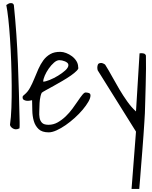

<svg xmlns="http://www.w3.org/2000/svg" viewBox="-20 -871 1003 1265"><path d="M45.9 -49.8Q52.7 -94.7 55.2 -162.1Q57.6 -229.5 57.1 -305.7Q56.6 -381.8 53.7 -462.9Q50.8 -543.9 45.9 -616.7Q41 -689.5 34.7 -747.1Q28.3 -804.7 21.5 -837.9Q30.3 -843.8 36.6 -847.2Q43 -850.6 51.8 -850.6Q58.6 -850.6 63.5 -848.1Q68.4 -845.7 71.3 -837.9Q90.8 -646.5 98.1 -452.1Q105.5 -257.8 109.4 -65.4Q109.4 -56.6 109.4 -41.5Q109.4 -26.4 108.4 -25.4Q94.7 -18.6 84 -19Q73.2 -19.5 64.5 -24.9Q55.7 -30.3 50.8 -37.1Q45.9 -43.9 45.9 -49.8Z M191.4 -210.9Q186.5 -210 176.8 -208Q167 -206.1 156.2 -207Q145.5 -208 137.2 -212.9Q128.9 -217.8 128.9 -229.5Q128.9 -236.3 131.8 -239.3Q134.8 -242.2 141.6 -248Q163.1 -265.6 178.2 -293.5Q193.4 -321.3 206.1 -353Q218.8 -384.8 232.9 -416.5Q247.1 -448.2 265.6 -473.6Q284.2 -499 311.5 -514.6Q338.9 -530.3 378.9 -529.3Q395.5 -529.3 416 -521.5Q436.5 -513.7 454.1 -500.5Q471.7 -487.3 483.4 -468.8Q495.1 -450.2 495.1 -427.7Q500 -419.9 485.8 -405.3Q471.7 -390.6 447.3 -373.5Q422.9 -356.4 392.1 -338.4Q361.3 -320.3 333 -304.7Q304.7 -289.1 283.2 -277.3Q261.7 -265.6 254.9 -259.8Q250 -250 247.1 -237.3Q244.1 -224.6 242.7 -213.4Q241.2 -202.1 240.7 -192.9Q240.2 -183.6 240.2 -178.7Q240.2 -160.2 238.8 -137.7Q237.3 -115.2 240.7 -95.2Q244.1 -75.2 256.8 -62Q269.5 -48.8 299.8 -48.8Q332 -48.8 360.4 -64.9Q388.7 -81.1 413.1 -104.5Q437.5 -127.9 457.5 -155.3Q477.5 -182.6 493.7 -206.5Q509.8 -230.5 522.5 -246.1Q535.2 -261.7 543.9 -261.7Q553.7 -261.7 564.9 -258.3Q576.2 -254.9 576.2 -242.2Q576.2 -224.6 562 -200.2Q547.9 -175.8 524.9 -148.4Q502 -121.1 472.2 -94.2Q442.4 -67.4 412.1 -46.4Q381.8 -25.4 352.5 -12.2Q323.2 1 300.8 1Q256.8 1 234.4 -20.5Q211.9 -42 202.6 -74.2Q193.4 -106.4 192.9 -143.1Q192.4 -179.7 191.4 -210.9ZM371.1 -474.6Q354.5 -474.6 335.9 -458.5Q317.4 -442.4 301.3 -419.4Q285.2 -396.5 274.9 -372.6Q264.6 -348.6 264.6 -333Q279.3 -333 307.1 -344.2Q335 -355.5 362.3 -372.1Q389.6 -388.7 410.2 -407.2Q430.7 -425.8 430.7 -442.4Q430.7 -451.2 423.8 -457Q417 -462.9 407.7 -466.8Q398.4 -470.7 388.7 -472.7Q378.9 -474.6 371.1 -474.6Z M876 -3.9 624 -407.2Q623 -408.2 622.1 -414.6Q621.1 -420.9 621.1 -424.8Q621.1 -437.5 625.5 -446.8Q629.9 -456.1 648.4 -456.1Q652.3 -456.1 662.1 -451.7Q671.9 -447.3 673.8 -443.4Q695.3 -409.2 718.3 -367.2Q741.2 -325.2 766.1 -283.2Q791 -241.2 818.4 -202.6Q845.7 -164.1 876 -136.7L899.4 -519.5Q900.4 -519.5 904.8 -520Q909.2 -520.5 911.1 -520.5Q919.9 -520.5 928.7 -518.1Q937.5 -515.6 941.4 -504.9Q942.4 -469.7 941.9 -418Q941.4 -366.2 939.9 -311.5Q938.5 -256.8 937 -206.5Q935.5 -156.2 934.6 -126Q933.6 -106.4 931.2 -67.4Q928.7 -28.3 925.3 21Q921.9 70.3 917.5 125Q913.1 179.7 909.2 228.5Q905.3 277.3 902.3 316.9Q899.4 356.4 897.5 374H846.7Z"/></svg>

Font: Shadows Into Light
Style: Regular
Weight: 400
Designer: Kimberly Geswein
Foundry: Kimberly Geswein
Version: Version 001.000